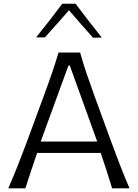

<svg xmlns="http://www.w3.org/2000/svg" viewBox="-20 -1031 755 1051"><path d="M25.2 0H118.9Q133.9 -46.9 150.2 -96.2Q166.5 -145.5 183.2 -193.9H531.3Q547.6 -146.4 563.5 -96.7Q579.4 -47 593.8 0H689Q663.2 -59.5 638.1 -124.6Q612.9 -189.8 590.2 -251.3L496.9 -506.6Q471.8 -575.7 453.2 -631Q434.5 -686.3 418.5 -743.5H300.3Q283.9 -687.5 264.7 -631.8Q245.6 -576 220 -507L126.2 -252.2Q104 -192.3 77.8 -126.1Q51.6 -59.9 25.2 0ZM512.1 -256.1H202.8L354.4 -671.6H362.3ZM489.5 -824.3 537 -825.5Q499.8 -871.8 463.9 -918.3Q428 -964.7 393.6 -1010.6H321Q286.8 -964.7 250.9 -918.7Q215 -872.7 177.7 -826.3H225.6Q259.7 -864 292.5 -900.8Q325.3 -937.6 357.4 -974.9Q389.6 -937.5 422.7 -899.8Q455.8 -862 489.5 -824.3Z"/></svg>

Font: Pinar-VF
Style: Regular
Weight: 300
Designer: Amin Abedi
Version: Version 3.0